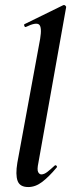

<svg xmlns="http://www.w3.org/2000/svg" viewBox="-20 -746 287 775"><path d="M94 9Q60 9 51 -16Q42 -41 50 -89L142 -589Q150 -637 137.5 -647Q125 -657 84 -637Q80 -636 78 -642Q76 -648 80 -649L235 -725Q240 -727 244 -723Q248 -719 247 -717L135 -89Q129 -61 134 -51.5Q139 -42 147 -42Q158 -42 171 -52Q184 -62 200 -77Q204 -81 208 -77Q212 -73 208 -69Q177 -32 150 -11.5Q123 9 94 9Z"/></svg>

Font: Cormorant Infant Light
Style: Bold Italic
Weight: 700
Italic angle: -10°
Version: Version 4.001